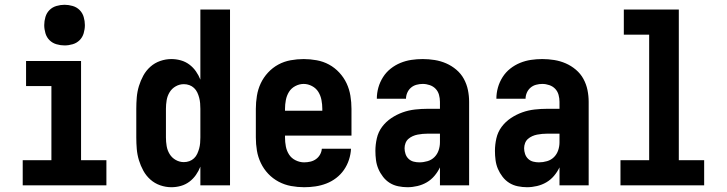

<svg xmlns="http://www.w3.org/2000/svg" viewBox="-20 -775 3040 803"><path d="M75 0V-105H195V-415H89V-520H319V-105H425V0ZM250 -585Q233 -585 216 -590Q199 -595 187 -607Q175 -619 170 -636Q165 -653 165 -670Q165 -687 170 -704Q175 -721 187 -733Q199 -745 216 -750Q233 -755 250 -755Q267 -755 284 -750Q301 -745 313 -733Q325 -721 330 -704Q335 -687 335 -670Q335 -653 330 -636Q325 -619 313 -607Q301 -595 284 -590Q267 -585 250 -585Z M697 8Q673 8 650 0Q627 -8 609 -24Q591 -40 579.5 -61Q568 -82 561 -105Q554 -128 552 -152Q550 -176 550 -200V-320Q550 -344 552 -368Q554 -392 561 -415Q568 -438 579.5 -459Q591 -480 609 -496Q627 -512 650 -520Q673 -528 697 -528Q717 -528 736.5 -522.5Q756 -517 772 -505Q788 -493 799.5 -476.5Q811 -460 818 -442V-735H942V0H818V-78Q811 -60 799.5 -43.5Q788 -27 772 -15Q756 -3 736.5 2.5Q717 8 697 8ZM749 -97Q761 -97 772 -101Q783 -105 791.5 -113Q800 -121 805 -132Q810 -143 813 -154Q816 -165 817 -176.5Q818 -188 818 -200V-320Q818 -332 817 -343.5Q816 -355 813 -366.5Q810 -378 805 -388.5Q800 -399 791.5 -407Q783 -415 772 -419Q761 -423 749 -423Q731 -423 715 -414Q699 -405 689.5 -389.5Q680 -374 677 -356Q674 -338 674 -320V-200Q674 -182 677 -164Q680 -146 689.5 -130.5Q699 -115 715 -106Q731 -97 749 -97Z M1252 8Q1225 8 1197.5 3Q1170 -2 1145.5 -15Q1121 -28 1102 -48Q1083 -68 1071 -93Q1059 -118 1054.5 -145Q1050 -172 1050 -200V-320Q1050 -347 1054.5 -374.5Q1059 -402 1070.5 -426.5Q1082 -451 1101 -471.5Q1120 -492 1144 -505Q1168 -518 1195.5 -523Q1223 -528 1250 -528Q1277 -528 1304.5 -523Q1332 -518 1356 -505Q1380 -492 1399 -471.5Q1418 -451 1429.5 -426.5Q1441 -402 1445.5 -374.5Q1450 -347 1450 -320V-208H1172V-200Q1172 -181 1175.5 -162.5Q1179 -144 1189 -128.5Q1199 -113 1216.5 -104.5Q1234 -96 1252 -96Q1265 -96 1278 -99Q1291 -102 1301.5 -109.5Q1312 -117 1318.5 -128.5Q1325 -140 1326 -153H1448Q1447 -130 1439.5 -107Q1432 -84 1418.5 -64.5Q1405 -45 1386 -30.5Q1367 -16 1345 -7.5Q1323 1 1299.5 4.5Q1276 8 1252 8ZM1172 -312H1328V-320Q1328 -338 1324.5 -356.5Q1321 -375 1311.5 -390.5Q1302 -406 1285 -415Q1268 -424 1250 -424Q1232 -424 1215 -415Q1198 -406 1188.5 -390.5Q1179 -375 1175.5 -356.5Q1172 -338 1172 -320Z M1684 8Q1665 8 1645.5 4Q1626 0 1610 -10Q1594 -20 1582 -35.5Q1570 -51 1562.5 -68.5Q1555 -86 1552.5 -105.5Q1550 -125 1550 -144Q1550 -170 1556 -196.5Q1562 -223 1578 -244.5Q1594 -266 1616.5 -281Q1639 -296 1664 -305Q1689 -314 1716 -317Q1743 -320 1769 -320H1820V-349Q1820 -364 1816 -378.5Q1812 -393 1802 -403.5Q1792 -414 1777.5 -419Q1763 -424 1748 -424Q1735 -424 1722 -420.5Q1709 -417 1699 -408.5Q1689 -400 1683.5 -387.5Q1678 -375 1678 -362H1556Q1556 -386 1562.5 -409Q1569 -432 1582 -452.5Q1595 -473 1614 -488Q1633 -503 1655 -512Q1677 -521 1700.5 -524.5Q1724 -528 1748 -528Q1773 -528 1798 -524Q1823 -520 1846 -510Q1869 -500 1888.5 -483.5Q1908 -467 1920 -445Q1932 -423 1937 -398.5Q1942 -374 1942 -349V0H1820V-75Q1811 -56 1797 -39.5Q1783 -23 1765 -12.5Q1747 -2 1726 3Q1705 8 1684 8ZM1734 -96Q1751 -96 1768 -101Q1785 -106 1797 -118Q1809 -130 1814.5 -146.5Q1820 -163 1820 -180V-216H1769Q1758 -216 1747.5 -215Q1737 -214 1726.5 -212Q1716 -210 1706 -205.5Q1696 -201 1688 -194Q1680 -187 1676 -176.5Q1672 -166 1672 -155Q1672 -143 1676 -131Q1680 -119 1689 -110.5Q1698 -102 1710 -99Q1722 -96 1734 -96Z M2184 8Q2165 8 2145.5 4Q2126 0 2110 -10Q2094 -20 2082 -35.5Q2070 -51 2062.5 -68.5Q2055 -86 2052.5 -105.5Q2050 -125 2050 -144Q2050 -170 2056 -196.5Q2062 -223 2078 -244.5Q2094 -266 2116.5 -281Q2139 -296 2164 -305Q2189 -314 2216 -317Q2243 -320 2269 -320H2320V-349Q2320 -364 2316 -378.5Q2312 -393 2302 -403.5Q2292 -414 2277.5 -419Q2263 -424 2248 -424Q2235 -424 2222 -420.5Q2209 -417 2199 -408.5Q2189 -400 2183.5 -387.5Q2178 -375 2178 -362H2056Q2056 -386 2062.5 -409Q2069 -432 2082 -452.5Q2095 -473 2114 -488Q2133 -503 2155 -512Q2177 -521 2200.5 -524.5Q2224 -528 2248 -528Q2273 -528 2298 -524Q2323 -520 2346 -510Q2369 -500 2388.5 -483.5Q2408 -467 2420 -445Q2432 -423 2437 -398.5Q2442 -374 2442 -349V0H2320V-75Q2311 -56 2297 -39.5Q2283 -23 2265 -12.5Q2247 -2 2226 3Q2205 8 2184 8ZM2234 -96Q2251 -96 2268 -101Q2285 -106 2297 -118Q2309 -130 2314.5 -146.5Q2320 -163 2320 -180V-216H2269Q2258 -216 2247.5 -215Q2237 -214 2226.5 -212Q2216 -210 2206 -205.5Q2196 -201 2188 -194Q2180 -187 2176 -176.5Q2172 -166 2172 -155Q2172 -143 2176 -131Q2180 -119 2189 -110.5Q2198 -102 2210 -99Q2222 -96 2234 -96Z M2575 0V-105H2695V-630H2589V-735H2819V-105H2925V0Z"/></svg>

Font: Iosevka Curly Extrabold
Style: Regular
Weight: 800
Monospace: yes
Designer: Belleve Invis
Foundry: Belleve Invis
Version: Version 22.1.2; ttfautohint (v1.8.4)